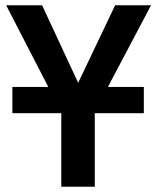

<svg xmlns="http://www.w3.org/2000/svg" viewBox="-20 -708 596 728"><path d="M339.4 -278.8V0H212.4V-278.8H26.9V-378.4H163.1L3.4 -688H139.6L276.4 -394L416.5 -688H552.7L389.2 -378.4H525.4V-278.8Z"/></svg>

Font: Arimo SemiBold
Style: Regular
Weight: 600
Designer: Steve Matteson
Foundry: Monotype Imaging Inc.
Version: Version 1.33